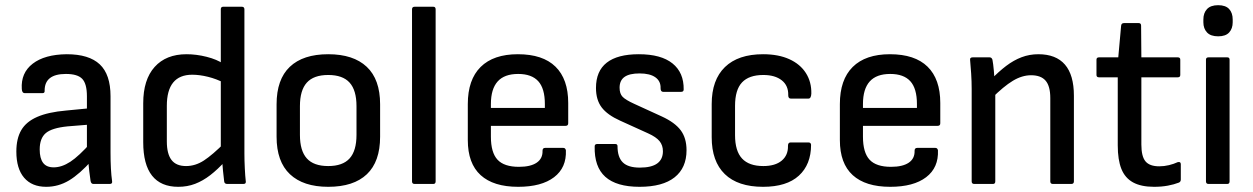

<svg xmlns="http://www.w3.org/2000/svg" viewBox="-20 -709 4828 740"><path d="M340 0Q331 0 329 -12Q327 -24 324 -49.5Q321 -75 320 -97L315 -128V-338Q315 -386 297 -405Q279 -424 234 -424Q152 -424 152 -360Q153 -350 144 -350H75Q65 -350 64 -366Q60 -428 106 -463.5Q152 -499 237 -500Q323 -500 364.5 -461Q406 -422 406 -338V-121Q406 -87 407.5 -59.5Q409 -32 412 -11Q414 0 403 0ZM158 11Q103 11 73 -24Q43 -59 43 -125Q43 -175 62 -207.5Q81 -240 123.5 -258.5Q166 -277 235 -283L328 -292V-229L241 -222Q180 -216 156.5 -196Q133 -176 133 -133Q133 -99 146 -81.5Q159 -64 187 -64Q218 -64 251 -85.5Q284 -107 332 -161L335 -92Q287 -38 246 -13.5Q205 11 158 11Z M667 11Q600 11 566 -32Q532 -75 532 -161V-311Q532 -402 576 -451Q620 -500 699 -500Q737 -500 776.5 -490Q816 -480 841 -463L845 -389Q814 -405 781.5 -413Q749 -421 721 -421Q672 -421 647.5 -391Q623 -361 623 -301V-164Q623 -116 641 -92.5Q659 -69 697 -69Q733 -69 766 -90.5Q799 -112 847 -160L849 -89Q819 -56 790.5 -34Q762 -12 732 -0.5Q702 11 667 11ZM856 0Q845 0 844 -10Q842 -27 839.5 -50.5Q837 -74 837 -92L831 -129V-673Q831 -683 840 -683H912Q922 -683 922 -673V-117Q922 -91 923.5 -60.5Q925 -30 927 -13Q930 0 918 0Z M1245 11Q1149 11 1097.5 -37.5Q1046 -86 1046 -182V-307Q1046 -403 1097 -451.5Q1148 -500 1245 -500Q1342 -500 1393.5 -451.5Q1445 -403 1445 -307V-182Q1445 -86 1394 -37.5Q1343 11 1245 11ZM1245 -69Q1301 -69 1327.5 -98.5Q1354 -128 1354 -189V-300Q1354 -361 1327.5 -390.5Q1301 -420 1245 -420Q1189 -420 1162.5 -390.5Q1136 -361 1136 -300V-189Q1136 -128 1162.5 -98.5Q1189 -69 1245 -69Z M1578 0Q1568 0 1568 -10V-673Q1568 -683 1578 -683H1650Q1659 -683 1659 -673V-10Q1659 0 1650 0Z M1977 11Q1882 11 1832.5 -34Q1783 -79 1783 -169V-308Q1783 -402 1832.5 -451Q1882 -500 1976 -500Q2072 -500 2121 -452Q2170 -404 2170 -312V-234Q2170 -224 2160 -224H1872V-182Q1872 -121 1897.5 -93.5Q1923 -66 1980 -66Q2025 -66 2048.5 -82Q2072 -98 2071 -128Q2071 -139 2081 -139H2151Q2159 -139 2161 -130Q2164 -63 2115.5 -26Q2067 11 1977 11ZM1872 -293H2080V-308Q2080 -368 2054.5 -396Q2029 -424 1977 -424Q1924 -424 1898 -395Q1872 -366 1872 -308Z M2445 11Q2356 11 2313 -27.5Q2270 -66 2272 -145Q2272 -154 2282 -154H2351Q2360 -154 2360 -146Q2360 -103 2380.5 -83Q2401 -63 2446 -63Q2491 -63 2513 -79Q2535 -95 2535 -126Q2535 -149 2522 -165Q2509 -181 2478 -195L2370 -244Q2321 -266 2299 -295Q2277 -324 2277 -370Q2277 -435 2318.5 -467.5Q2360 -500 2442 -500Q2528 -500 2572 -464.5Q2616 -429 2615 -364Q2615 -355 2605 -355H2536Q2526 -355 2526 -369Q2527 -396 2506 -411Q2485 -426 2445 -426Q2406 -426 2387 -412.5Q2368 -399 2368 -371Q2368 -348 2379.5 -336Q2391 -324 2424 -309L2531 -260Q2581 -237 2603.5 -207Q2626 -177 2626 -130Q2626 -62 2580 -25.5Q2534 11 2445 11Z M2921 11Q2824 11 2773.5 -38Q2723 -87 2723 -180V-308Q2723 -401 2774 -450.5Q2825 -500 2921 -500Q2980 -500 3022 -481Q3064 -462 3086 -427.5Q3108 -393 3107 -348Q3106 -329 3096 -329H3028Q3018 -329 3018 -342Q3019 -379 2993 -399.5Q2967 -420 2922 -420Q2867 -420 2840 -391.5Q2813 -363 2813 -301V-188Q2813 -127 2840 -98Q2867 -69 2922 -69Q2968 -69 2993 -90Q3018 -111 3017 -147Q3017 -160 3027 -160H3096Q3105 -160 3106 -151Q3106 -75 3059 -32Q3012 11 2921 11Z M3411 11Q3316 11 3266.5 -34Q3217 -79 3217 -169V-308Q3217 -402 3266.5 -451Q3316 -500 3410 -500Q3506 -500 3555 -452Q3604 -404 3604 -312V-234Q3604 -224 3594 -224H3306V-182Q3306 -121 3331.5 -93.5Q3357 -66 3414 -66Q3459 -66 3482.5 -82Q3506 -98 3505 -128Q3505 -139 3515 -139H3585Q3593 -139 3595 -130Q3598 -63 3549.5 -26Q3501 11 3411 11ZM3306 -293H3514V-308Q3514 -368 3488.5 -396Q3463 -424 3411 -424Q3358 -424 3332 -395Q3306 -366 3306 -308Z M4038 0Q4028 0 4028 -10V-331Q4028 -377 4010 -398Q3992 -419 3954 -419Q3919 -419 3883.5 -397.5Q3848 -376 3802 -330L3798 -401Q3829 -433 3858 -455Q3887 -477 3917.5 -488.5Q3948 -500 3982 -500Q4050 -500 4084.5 -460Q4119 -420 4119 -340V-10Q4119 0 4109 0ZM3735 0Q3725 0 3725 -10V-366Q3725 -395 3723 -426Q3721 -457 3719 -477Q3717 -488 3729 -488H3794Q3802 -488 3805 -479Q3808 -464 3810.5 -436Q3813 -408 3814 -388L3816 -361V-10Q3816 0 3807 0Z M4428 11Q4378 11 4347 -6Q4316 -23 4302 -58Q4288 -93 4288 -149V-411H4216Q4206 -411 4206 -420V-479Q4206 -488 4216 -488H4290L4301 -610Q4302 -620 4312 -620H4369Q4378 -620 4378 -610L4379 -488H4519Q4529 -488 4529 -479V-420Q4529 -411 4519 -411H4379V-152Q4379 -106 4395 -87Q4411 -68 4448 -68Q4467 -68 4485.5 -72.5Q4504 -77 4519 -84Q4531 -87 4531 -76V-17Q4531 -8 4523 -5Q4505 2 4481 6.5Q4457 11 4428 11Z M4638 0Q4628 0 4628 -10V-479Q4628 -488 4638 -488H4710Q4719 -488 4719 -479V-10Q4719 0 4710 0ZM4675 -569Q4646 -569 4632 -584Q4618 -599 4618 -623V-634Q4618 -659 4632 -674Q4646 -689 4675 -689Q4704 -689 4717.5 -674Q4731 -659 4731 -634V-623Q4731 -599 4717.5 -584Q4704 -569 4675 -569Z"/></svg>

Font: Sofia Sans Semi Condensed Medium
Style: Regular
Weight: 500
Designer: Botio Nikoltchev, Ani Petrova
Foundry: lettersoup
Version: Version 4.100